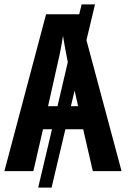

<svg xmlns="http://www.w3.org/2000/svg" viewBox="-20 -780 589 875"><path d="M403 0 359 -191H278L215 75H154L217 -191H176L132 0H0L190 -715H341L352 -760H413L374 -597L534 0ZM199 -296H242L289 -497Q283 -527 277 -558.5Q271 -590 267 -617Q263 -589 257 -557.5Q251 -526 244 -497ZM336 -296 320 -367 303 -296Z"/></svg>

Font: Avrile Sans Condensed SemiBold
Style: Regular
Weight: 600
Width: 3
Designer: Monotype Design Team
Foundry: Monotype Imaging Inc.
Version: Version 2.001;September 10, 2019;FontCreator 11.5.0.2425 64-